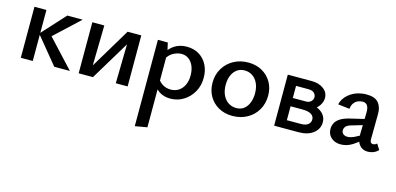

<svg xmlns="http://www.w3.org/2000/svg" viewBox="-66 -830 3131 1519"><g transform="rotate(15 1499.0 -70.5)"><path d="M342 0 159 -223 337 -418H463L226 -197V-263L470 0ZM68 0V-418H166V0Z M846 0 854 -418H943V0ZM542 0V-418H640L632 0ZM606 0V-43L831 -418H884V-373L659 0Z M1292 6Q1238 6 1199.5 -20.5Q1161 -47 1143 -96L1167 -127Q1186 -96 1214.5 -80Q1243 -64 1276 -64Q1315 -64 1343 -82.5Q1371 -101 1386.5 -134.5Q1402 -168 1402 -212Q1402 -253 1389 -286Q1376 -319 1350.5 -339Q1325 -359 1290 -359Q1259 -359 1226 -342.5Q1193 -326 1168 -285L1134 -303Q1168 -365 1212 -395Q1256 -425 1315 -425Q1374 -425 1417 -398.5Q1460 -372 1483.5 -326Q1507 -280 1507 -221Q1507 -156 1478 -105Q1449 -54 1400.5 -24Q1352 6 1292 6ZM1079 289V-418H1160L1178 -339V272Z M1802 11Q1739 11 1689.5 -16.5Q1640 -44 1612 -92.5Q1584 -141 1584 -203Q1584 -269 1615 -320.5Q1646 -372 1699 -401Q1752 -430 1819 -430Q1882 -430 1931 -402.5Q1980 -375 2008 -327Q2036 -279 2036 -217Q2036 -151 2006 -99.5Q1976 -48 1923 -18.5Q1870 11 1802 11ZM1816 -57Q1855 -57 1880.5 -78Q1906 -99 1918.5 -133Q1931 -167 1931 -206Q1931 -255 1914.5 -290Q1898 -325 1869.5 -343.5Q1841 -362 1805 -362Q1768 -362 1741.5 -341.5Q1715 -321 1702 -288Q1689 -255 1689 -214Q1689 -165 1706 -129.5Q1723 -94 1752 -75.5Q1781 -57 1816 -57Z M2143 0V-418H2339Q2398 -418 2436.5 -389.5Q2475 -361 2475 -315Q2475 -283 2455.5 -254Q2436 -225 2402.5 -207Q2369 -189 2326 -189L2342 -243Q2416 -243 2462 -210.5Q2508 -178 2508 -125Q2508 -71 2463.5 -35.5Q2419 0 2342 0ZM2229 -68H2345Q2383 -68 2402.5 -84Q2422 -100 2422 -125Q2422 -152 2398 -167Q2374 -182 2322 -182H2203V-250H2337Q2362 -250 2377.5 -264.5Q2393 -279 2393 -300Q2393 -318 2378.5 -333.5Q2364 -349 2328 -349H2229Z M2909 7Q2867 7 2842 -23Q2817 -53 2818 -110L2822 -287Q2823 -315 2817 -332Q2811 -349 2799.5 -357Q2788 -365 2772 -365Q2754 -365 2734.5 -357.5Q2715 -350 2701 -331.5Q2687 -313 2684 -283L2589 -294Q2595 -323 2613 -347.5Q2631 -372 2658 -390.5Q2685 -409 2718.5 -418.5Q2752 -428 2788 -428Q2855 -428 2884.5 -393.5Q2914 -359 2913 -301L2911 -92Q2911 -77 2917.5 -69Q2924 -61 2934 -61Q2943 -61 2952 -64.5Q2961 -68 2967 -75L2996 -29Q2982 -13 2959.5 -3Q2937 7 2909 7ZM2688 7Q2640 7 2610 -20.5Q2580 -48 2580 -91Q2580 -116 2591 -138.5Q2602 -161 2630 -179.5Q2658 -198 2709 -210L2873 -249L2878 -203L2732 -160Q2698 -150 2687.5 -135.5Q2677 -121 2677 -106Q2677 -87 2690.5 -76Q2704 -65 2725 -65Q2752 -65 2788.5 -83.5Q2825 -102 2870 -129L2876 -95Q2832 -53 2786 -23Q2740 7 2688 7Z"/></g></svg>

Font: Ysabeau Office SemiBold
Style: Regular
Weight: 600
Designer: Christian Thalmann (Catharsis Fonts)
Version: Version 2.001;gftools[0.9.30]; featfreeze: tnum,lnum,ss02